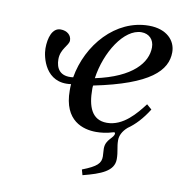

<svg xmlns="http://www.w3.org/2000/svg" viewBox="-80 -577 819 867"><g transform="rotate(10 329.0 -143.5)"><path d="M91 -320C91 -281 116 -164 233 -181C232 -171 232 -162 232 -152C232 -12 323 12 381 12C404 12 430 9 455 1C462 -1 467 -2 467 4C467 26 429 36 429 80C429 92 431 105 431 116C431 147 415 164 348 190L355 215C437 194 495 172 495 117C495 81 486 64 486 31C486 11 496 -11 519 -31C551 -53 582 -86 610 -131L587 -151C551 -104 497 -37 422 -37C352 -37 331 -97 331 -176C331 -181 331 -185 332 -192C587 -244 658 -318 658 -402C658 -455 616 -502 534 -502C381 -502 263 -365 237 -213C177 -205 157 -240 157 -282C157 -330 194 -351 194 -374C194 -398 174 -416 144 -416C106 -416 91 -369 91 -320ZM334 -226C351 -347 426 -467 506 -467C541 -467 564 -443 564 -408C564 -338 503 -262 334 -226Z"/></g></svg>

Font: Heuristica
Style: Italic
Weight: 400
Italic angle: -13°
Version: Version 1.0.1